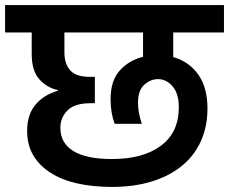

<svg xmlns="http://www.w3.org/2000/svg" viewBox="-41 -760 903 757"><path d="M-21 -740H842V-632H642V-535Q703 -518 740 -467Q777 -416 777 -332Q777 -261 751 -203.5Q725 -146 676 -106Q627 -66 557.5 -44.5Q488 -23 400 -23Q326 -23 265 -36.5Q204 -50 159.5 -78Q115 -106 90.5 -147Q66 -188 66 -244Q66 -309 99.5 -348Q133 -387 187 -402V-405Q144 -414 114 -447.5Q84 -481 84 -548V-632H-21ZM401 -133Q523 -133 593.5 -185.5Q664 -238 664 -337Q664 -391 639.5 -419.5Q615 -448 582 -448Q552 -448 527.5 -425.5Q503 -403 503 -355Q503 -335 507 -314Q511 -293 518 -272H411Q395 -315 395 -369Q395 -443 432 -483Q469 -523 523 -536V-632H213V-553Q213 -508 236 -482.5Q259 -457 313 -457H333V-353H315Q253 -353 225 -324.5Q197 -296 197 -256Q197 -196 248 -164.5Q299 -133 401 -133Z"/></svg>

Font: SVN-Poppins SemiBold
Style: Regular
Weight: 600
Designer: Ninad Kale (Devanagari), Jonny Pinhorn (Latin)
Foundry: Indian Type Foundry
Version: Version 3.002 2017